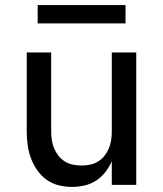

<svg xmlns="http://www.w3.org/2000/svg" viewBox="-20 -726 640 754"><path d="M263 8Q236 8 210 1.5Q184 -5 162.5 -20.5Q141 -36 125.5 -58.5Q110 -81 101 -106Q92 -131 88.5 -157Q85 -183 85 -210V-520H181V-210Q181 -193 183.5 -176Q186 -159 192.5 -143.5Q199 -128 209.5 -114.5Q220 -101 234.5 -92Q249 -83 266 -79.5Q283 -76 300 -76Q317 -76 334 -79.5Q351 -83 365.5 -92Q380 -101 390.5 -114.5Q401 -128 407.5 -143.5Q414 -159 416.5 -176Q419 -193 419 -210V-520H515V0H419V-92Q409 -70 393.5 -50Q378 -30 357 -16.5Q336 -3 311.5 2.5Q287 8 263 8ZM128 -634V-706H473V-634Z"/></svg>

Font: Iosevka Aile Medium
Style: Regular
Weight: 500
Designer: Belleve Invis
Foundry: Belleve Invis
Version: Version 27.3.5; ttfautohint (v1.8.4)